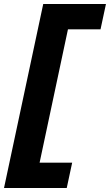

<svg xmlns="http://www.w3.org/2000/svg" viewBox="-67 -720 547 955"><path d="M-47 215 148 -700H460L433 -574H271L130 89H292L265 215Z"/></svg>

Font: Red Hat Display Black
Style: Italic
Weight: 900
Italic angle: -12°
Designer: Pentagram, MCKL
Foundry: Pentagram, MCKL
Version: Version 1.023; ttfautohint (v1.8.3)